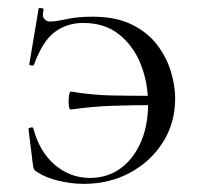

<svg xmlns="http://www.w3.org/2000/svg" viewBox="-20 -440 486 472"><path d="M207.2 -399Q264.2 -399 303.3 -380Q342.4 -361 365.8 -330.4Q389.2 -299.8 399.9 -264.7Q410.6 -229.6 410.6 -197.6Q410.6 -137.8 380.5 -90.3Q350.4 -42.8 299.6 -15.4Q248.8 12 186.2 12Q156 12 124.5 4.5Q93 -3 73 -16Q66 -20 64 -23Q62 -26 61 -34L50 -123Q50 -125 55.5 -126.5Q61 -128 62 -124Q77.6 -66 115.3 -34.3Q153 -2.6 201.2 -2.6Q243.2 -2.6 275.1 -25.2Q307 -47.8 325.5 -88.9Q344 -130 344 -185Q344 -236.6 326.1 -281.8Q308.2 -327 272.8 -355.3Q237.4 -383.6 184.8 -383.6Q145 -383.6 114.9 -361.5Q84.8 -339.4 63.2 -280.2Q62 -278 56.5 -279.1Q51 -280.2 52 -282.2L75 -419Q76 -421 82 -420Q88 -419 87 -416Q83 -400 89 -393.5Q95 -387 102 -387Q116.2 -387 143.6 -393Q171 -399 207.2 -399ZM155.2 -214.8Q206.6 -206.2 255.6 -205.3Q304.6 -204.4 355.4 -204.4V-181.6Q304.6 -181.6 255.6 -179.9Q206.6 -178.2 154.2 -170.8Q150 -170.6 149 -181.9Q148 -193.2 149.6 -204.5Q151.2 -215.8 155.2 -214.8Z"/></svg>

Font: Cormorant Light
Style: Regular
Weight: 300
Designer: Christian Thalmann (Catharsis Fonts)
Foundry: Catharsis Fonts
Version: Version 4.000